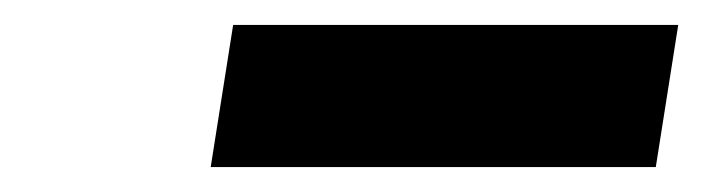

<svg xmlns="http://www.w3.org/2000/svg" viewBox="-20 -714 564 154"><path d="M149 -580 167 -694H524L506 -580Z"/></svg>

Font: Jost* 600 Semi
Style: Italic
Weight: 600
Italic angle: -10°
Version: Version 3.500